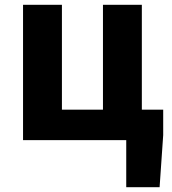

<svg xmlns="http://www.w3.org/2000/svg" viewBox="-20 -584 715 800"><path d="M506 196V0H76V-564H238V-127H409V-564H571V-127H660V-21L645 196Z"/></svg>

Font: Noto Sans SC ExtraBold
Style: Regular
Weight: 800
Designer: Ryoko NISHIZUKA 西塚涼子 (kana, bopomofo & ideographs); Paul D. Hunt (Latin, Greek & Cyrillic); Sandoll Communications 산돌커뮤니
Foundry: Adobe
Version: Version 2.004-H2;hotconv 1.0.118;makeotfexe 2.5.65603